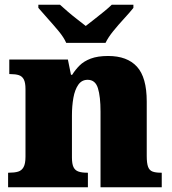

<svg xmlns="http://www.w3.org/2000/svg" viewBox="-20 -786 723 806"><path d="M14 0V-61H18Q41 -61 56 -65.5Q71 -70 79 -84.5Q87 -99 87 -128V-412Q87 -439 80 -452.5Q73 -466 59 -470.5Q45 -475 23 -475H19V-536H265L278 -472H283Q296 -493 314 -511Q332 -529 361 -540Q390 -551 434 -551Q514 -551 555 -506Q596 -461 596 -360V-131Q596 -101 601.5 -86Q607 -71 620 -66Q633 -61 655 -61H659V0H402V-317Q402 -381 391 -416Q380 -451 348 -451Q323 -451 308.5 -430Q294 -409 288 -375Q282 -341 282 -301V-125Q282 -98 288.5 -84.5Q295 -71 309 -66Q323 -61 345 -61H349V0ZM258 -606Q248 -629 226 -655.5Q204 -682 180.5 -708Q157 -734 141 -753V-766H232Q243 -756 262.5 -739Q282 -722 303.5 -705.5Q325 -689 340 -677Q355 -689 376.5 -705.5Q398 -722 418.5 -739Q439 -756 449 -766H540V-753Q525 -734 501 -708Q477 -682 455.5 -655.5Q434 -629 423 -606Z"/></svg>

Font: Noto Serif Bengali Black
Style: Regular
Weight: 900
Version: Version 2.003